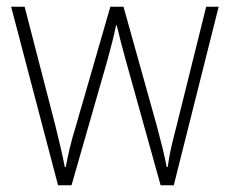

<svg xmlns="http://www.w3.org/2000/svg" viewBox="-20 -549 681 569"><path d="M352 -373Q337 -427 326 -474H324Q319 -449 312.5 -424Q306 -399 299 -373L192 0H152L13 -529H53L144 -177Q154 -137 160.5 -108.5Q167 -80 172 -54H175Q179 -77 186 -107Q193 -137 205 -176L307 -529H346L445 -175Q454 -141 461.5 -111Q469 -81 474 -54H477Q481 -83 486.5 -108Q492 -133 502 -171L591 -529H628L495 0H456Z"/></svg>

Font: Noto Sans Gujarati SemiCondensed ExtraLight
Style: Regular
Weight: 200
Width: 4
Designer: Jelle Bosma - Monotype Design Team, Universal Thirst
Foundry: Monotype Imaging Inc.
Version: Version 2.106; ttfautohint (v1.8.4.7-5d5b)